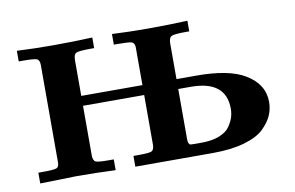

<svg xmlns="http://www.w3.org/2000/svg" viewBox="-55 -540 974 634"><g transform="rotate(-10 431.5 -222.5)"><path d="M33.2 0V-36.1H49.8Q86.9 -36.1 95 -40Q103 -43.9 103 -58.1V-384.8Q103 -401.9 93.5 -405.5Q84 -409.2 47.9 -409.2H33.2V-444.8Q93.3 -441.9 153.8 -441.9Q219.7 -441.9 286.1 -444.8V-409.2H274.9Q233.9 -409.2 225.3 -404.5Q216.8 -399.9 216.8 -379.9V-261.2H421.9V-389.2Q420.9 -403.3 411.4 -406.2Q401.9 -409.2 363.8 -409.2H352.1V-444.8Q412.1 -441.9 473.1 -441.9Q539.1 -441.9 605 -444.8V-409.2H594.2Q554.2 -409.2 545.2 -404.5Q536.1 -399.9 536.1 -379.9V-261.2H603Q711.9 -261.2 765.1 -229Q824.2 -193.8 824.2 -133.8Q824.2 -110.8 815.2 -89.8Q806.2 -68.8 784.7 -47.4Q763.2 -25.9 718.5 -12.9Q673.8 0 611.8 0H352.1V-36.1H367.2Q403.3 -36.1 412.1 -39.6Q420.9 -43 421.9 -59.1V-228H216.8V-59.1Q217.8 -43 226.3 -39.6Q234.9 -36.1 271 -36.1H286.1V0Q220.2 -2.9 154.8 -2.9Q144 -2.9 33.2 0ZM536.1 -60.1Q536.1 -50.3 538.6 -45.7Q541 -41 544.4 -40.5Q547.9 -40 558.1 -40H581.1Q616.2 -40 640.6 -49.6Q665 -59.1 676 -75Q687 -90.8 691.4 -105Q695.8 -119.1 695.8 -133.8Q695.8 -228 578.1 -228H536.1Z"/></g></svg>

Font: CMU Serif
Style: Bold
Weight: 700
Version: Version 0.7.0